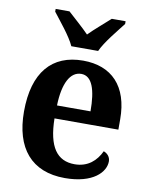

<svg xmlns="http://www.w3.org/2000/svg" viewBox="-86 -830 707 903"><g transform="rotate(10 267.0 -378.0)"><path d="M209 -606H337C357 -651 411 -715 440 -753V-766H374C348 -742 300 -702 272 -673C244 -702 198 -742 172 -766H106V-753C135 -715 189 -651 209 -606ZM286 10C421 10 477 -52 477 -103C477 -125 462 -140 445 -146C423 -99 384 -62 320 -62C236 -62 192 -122 190 -258H495V-307C495 -466 412 -549 276 -549C128 -549 43 -453 43 -265C43 -91 126 10 286 10ZM351 -320H191C194 -427 226 -486 278 -486C330 -486 351 -423 351 -320Z"/></g></svg>

Font: Noto Serif Ethiopic SemiCondensed
Style: Bold
Weight: 700
Width: 4
Designer: Monotype Design Team
Foundry: Monotype Imaging Inc.
Version: Version 2.102